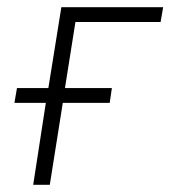

<svg xmlns="http://www.w3.org/2000/svg" viewBox="-20 -512 472 532"><path d="M72 0 107 -227H20L27 -268H114L150 -492H432L425 -451H189L160 -268H290L284 -227H154L118 0Z"/></svg>

Font: Nunito Sans 7pt Condensed ExtraLight
Style: Italic
Weight: 250
Width: 3
Italic angle: -9°
Designer: Vernon Adams
Foundry: Vernon Adams
Version: Version 3.101;gftools[0.9.27]